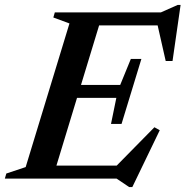

<svg xmlns="http://www.w3.org/2000/svg" viewBox="-44 -720 748 774"><path d="M476.5 34 426 0H-24.5L-18.5 -20.5L59.5 -46.5L236 -625.5L171 -649.5L177 -670H604.5L672 -700H684L651.5 -474H624L591.5 -617.5H355.5L282.5 -377.5H440.5L483.5 -482.5H526L446 -220.5H403.5L425 -325.5H266.5L183.5 -52.5H426.5L578.5 -207L600 -195L489.5 34Z"/></svg>

Font: Newsreader 16pt SemiBold
Style: Italic
Weight: 600
Italic angle: -17°
Designer: Hugues Gentile
Foundry: Production Type
Version: Version 1.003; ttfautohint (v1.8.3)